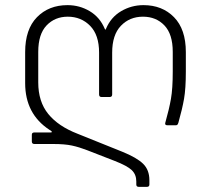

<svg xmlns="http://www.w3.org/2000/svg" viewBox="-20 -508 822 748"><path d="M282 13 456 83Q513 106 537.5 130Q562 154 562 194V211Q562 220 552 220H521Q511 220 511 211V199Q511 172 493.5 155Q476 138 427 119L319 77Q288 65 260 59Q232 53 187 53H114Q104 53 104 43V17Q104 8 114 8H177Q182 8 182 6Q182 3 173 -2Q78 -64 78 -184V-305Q78 -394 124 -441Q170 -488 243 -488Q290 -488 329.5 -464.5Q369 -441 388 -396Q391 -389 393 -396Q412 -441 452 -464.5Q492 -488 539 -488Q612 -488 658 -441Q704 -394 704 -305V-229Q704 -163 697 -123Q690 -83 675 -30Q673 -24 671 -22Q669 -20 665 -20H632Q621 -20 624 -30Q639 -83 646 -123Q653 -163 653 -229V-306Q653 -375 620.5 -409Q588 -443 537 -443Q485 -443 451 -407.5Q417 -372 417 -303V-140Q417 -130 407 -130H376Q366 -130 366 -140V-303Q366 -372 331 -407.5Q296 -443 244 -443Q194 -443 161.5 -409Q129 -375 129 -306V-187Q129 -112 168 -64Q207 -16 282 13Z"/></svg>

Font: Barlow GEO Light
Style: Regular
Weight: 300
Designer: Jeremy Tribby
Foundry: Tribby Type
Version: Version 1.408